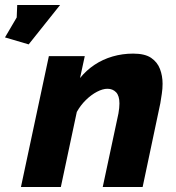

<svg xmlns="http://www.w3.org/2000/svg" viewBox="-94 -750 705 770"><path d="M-74 -600 -27 -680 -25 -730H147L21 -572ZM102 -525H246L227 -437Q252 -468 285 -490Q318 -512 357.5 -523.5Q397 -535 440 -535Q487 -535 512 -518Q537 -501 547.5 -473.5Q558 -446 558 -414Q558 -394 555 -374.5Q552 -355 549 -336L478 0H318L381 -295Q383 -307 384 -316.5Q385 -326 385 -335Q385 -366 371.5 -380Q358 -394 337 -394Q318 -394 295 -382Q272 -370 250.5 -349Q229 -328 214 -301L150 0H-10Z"/></svg>

Font: Raleway Thin ExtraBold
Style: Italic
Weight: 800
Italic angle: -12°
Version: Version 4.026